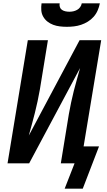

<svg xmlns="http://www.w3.org/2000/svg" viewBox="-20 -975 640 1146"><path d="M379 -815Q358 -815 337 -817.5Q316 -820 297.5 -827Q279 -834 263.5 -846Q248 -858 238 -875.5Q228 -893 226.5 -913.5Q225 -934 228 -955H336Q334 -943 337.5 -932.5Q341 -922 350 -916Q359 -910 370.5 -907.5Q382 -905 394 -905Q406 -905 417.5 -907.5Q429 -910 440 -916Q451 -922 458.5 -932.5Q466 -943 468 -955H576Q572 -934 563 -913Q554 -892 539 -875Q524 -858 504.5 -846Q485 -834 464 -827Q443 -820 421.5 -817.5Q400 -815 379 -815ZM474 151H366L425 0H343L391 -294Q397 -329 404.5 -363.5Q412 -398 420.5 -432.5Q429 -467 439 -501Q449 -535 458 -569L154 0H25L146 -735H266L218 -441Q212 -406 204.5 -371.5Q197 -337 188.5 -302.5Q180 -268 170.5 -234Q161 -200 152 -166L455 -735H584L479 -101H571Z"/></svg>

Font: Iosevka Curly Extended Oblique
Style: Bold
Weight: 700
Width: 7
Italic angle: -9°
Monospace: yes
Designer: Belleve Invis
Foundry: Belleve Invis
Version: Version 11.1.0; ttfautohint (v1.8.3)